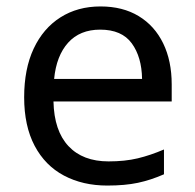

<svg xmlns="http://www.w3.org/2000/svg" viewBox="-20 -566 604 596"><path d="M292 -546Q361 -546 410.5 -516Q460 -486 486.5 -431.5Q513 -377 513 -304V-251H146Q148 -160 192.5 -112.5Q237 -65 317 -65Q368 -65 407.5 -74.5Q447 -84 489 -102V-25Q448 -7 408 1.5Q368 10 313 10Q237 10 178.5 -21Q120 -52 87.5 -113.5Q55 -175 55 -264Q55 -352 84.5 -415Q114 -478 167.5 -512Q221 -546 292 -546ZM291 -474Q228 -474 191.5 -433.5Q155 -393 148 -321H421Q420 -389 389 -431.5Q358 -474 291 -474Z"/></svg>

Font: Noto Sans Multani
Style: Regular
Weight: 400
Designer: Monotype Design Team
Foundry: Monotype Imaging Inc.
Version: Version 2.002; ttfautohint (v1.8.4.7-5d5b)